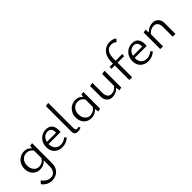

<svg xmlns="http://www.w3.org/2000/svg" viewBox="149 -1883 3340 3340"><g transform="rotate(-45 1819.0 -213.5)"><path d="M452 -420V72Q452 144 422 193Q392 242 343.5 265.5Q295 289 240 289Q186 289 138 265Q90 241 55 193L100 144Q133 190 175 214Q217 238 259 238Q314 238 349 198Q384 158 384 74V-66Q325 5 233 5Q176 5 132.5 -21Q89 -47 65.5 -93Q42 -139 42 -198Q42 -260 70 -310.5Q98 -361 147 -390Q196 -419 254 -419Q341 -419 388 -355L395 -409ZM384 -118V-303Q363 -336 332.5 -353Q302 -370 264 -370Q199 -370 157 -324Q115 -278 115 -205Q115 -134 152 -88Q189 -42 250 -42Q288 -42 323 -60.5Q358 -79 384 -118Z M949 -63Q874 5 778 5Q688 5 632 -49Q576 -103 576 -195Q576 -260 604.5 -311Q633 -362 682 -391Q731 -420 792 -420Q866 -420 904 -376Q942 -332 942 -256Q942 -222 940 -206H644V-202Q644 -129 683 -87Q722 -45 789 -45Q858 -45 918 -96ZM650 -253H877V-254Q877 -373 787 -373Q736 -373 699 -340Q662 -307 650 -253Z M1078 -84V-705L1146 -716V-97Q1146 -68 1156 -54.5Q1166 -41 1191 -41Q1207 -41 1228 -47L1239 -14Q1194 4 1161 4Q1116 4 1097 -16.5Q1078 -37 1078 -84Z M1713 -420V-6L1656 6L1647 -68Q1587 5 1495 5Q1438 5 1394.5 -21Q1351 -47 1327 -93Q1303 -139 1303 -197Q1303 -260 1331.5 -311Q1360 -362 1408.5 -391Q1457 -420 1516 -420Q1558 -420 1592.5 -404Q1627 -388 1649 -357L1656 -408ZM1645 -122V-300Q1602 -370 1525 -370Q1460 -370 1418 -323.5Q1376 -277 1376 -204Q1376 -134 1413 -88.5Q1450 -43 1511 -43Q1549 -43 1584.5 -62Q1620 -81 1645 -122Z M2234 -420V-6L2177 6L2168 -67Q2136 -31 2094 -13Q2052 5 2009 5Q1946 5 1907 -37Q1868 -79 1868 -151V-408L1936 -420V-173Q1936 -113 1962.5 -79.5Q1989 -46 2037 -46Q2072 -46 2106.5 -64Q2141 -82 2165 -118V-408Z M2494 -446V-405L2659 -407L2654 -357L2494 -358V0H2425V-358H2341L2346 -403L2425 -404V-429Q2425 -527 2457 -590.5Q2489 -654 2540.5 -682.5Q2592 -711 2652 -711Q2723 -711 2777 -672L2733 -622Q2710 -643 2687 -651.5Q2664 -660 2639 -660Q2494 -660 2494 -446Z M3067 -63Q2992 5 2896 5Q2806 5 2750 -49Q2694 -103 2694 -195Q2694 -260 2722.5 -311Q2751 -362 2800 -391Q2849 -420 2910 -420Q2984 -420 3022 -376Q3060 -332 3060 -256Q3060 -222 3058 -206H2762V-202Q2762 -129 2801 -87Q2840 -45 2907 -45Q2976 -45 3036 -96ZM2768 -253H2995V-254Q2995 -373 2905 -373Q2854 -373 2817 -340Q2780 -307 2768 -253Z M3560 -263V0H3492V-240Q3492 -301 3465 -334.5Q3438 -368 3388 -368Q3352 -368 3316.5 -350Q3281 -332 3254 -297V0H3186V-408L3242 -420L3251 -346Q3285 -383 3328.5 -401.5Q3372 -420 3415 -420Q3480 -420 3520 -378Q3560 -336 3560 -263Z"/></g></svg>

Font: Ysabeau Infant
Style: Regular
Weight: 400
Designer: Christian Thalmann (Catharsis Fonts)
Version: Version 0.003